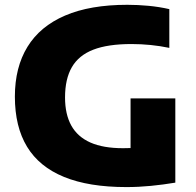

<svg xmlns="http://www.w3.org/2000/svg" viewBox="-20 -770 817 800"><path d="M506.5 9.5Q350 9.5 246.8 -32.8Q143.5 -75 92.8 -158.5Q42 -242 42 -367.5Q42 -489.5 94.5 -575Q147 -660.5 251.2 -705.2Q355.5 -750 510.5 -750Q554 -750 598.8 -745.8Q643.5 -741.5 685.5 -732V-570.5Q647.5 -578.5 607.8 -582.5Q568 -586.5 527.5 -586.5Q429.5 -586.5 368.8 -563Q308 -539.5 279.5 -490.2Q251 -441 251 -364Q251 -294 277 -247Q303 -200 356.5 -176.2Q410 -152.5 492.5 -152.5Q525 -152.5 559.2 -155Q593.5 -157.5 621.5 -161.5L524 -77.5V-360H710.5V-9Q659.5 -0.5 608.5 4.5Q557.5 9.5 506.5 9.5Z"/></svg>

Font: Encode Sans SemiExpanded ExtraBold
Style: Regular
Weight: 800
Width: 6
Designer: Multiple Designers
Foundry: Impallari Type
Version: Version 3.002